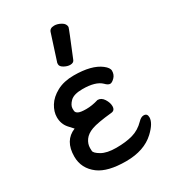

<svg xmlns="http://www.w3.org/2000/svg" viewBox="-195 -877 899 1008"><g transform="rotate(-30 255.0 -373.0)"><path d="M267 -555Q250 -555 231 -565.5Q212 -576 212 -590Q212 -601 214 -603L263 -755Q269 -776 296 -776Q316 -776 337 -764Q358 -752 358 -732Q358 -727 294 -572Q289 -555 267 -555ZM104 -10Q44 -55 44 -127Q44 -224 119 -254Q118 -254 93 -282.5Q68 -311 68 -352Q68 -385 88.5 -418.5Q109 -452 151.5 -475Q194 -498 254 -498Q362 -498 415 -457Q441 -437 441 -419Q441 -395 425.5 -379.5Q410 -364 399 -364Q386 -364 370 -381Q337 -413 258 -413Q205 -413 183.5 -391.5Q162 -370 162 -350Q162 -348 162.5 -337Q163 -326 176 -319Q189 -312 224 -312Q259 -312 298 -324Q321 -324 335.5 -301Q350 -278 350 -257Q350 -231 327 -229Q239 -220 204.5 -207.5Q170 -195 154 -172.5Q138 -150 138 -125Q138 -122 138.5 -108Q139 -94 170.5 -75.5Q202 -57 259 -57Q317 -57 359 -69Q401 -81 434 -115Q451 -133 467 -133Q489 -133 489 -109Q489 -74 441 -29Q378 30 268 30Q158 30 104 -10Z"/></g></svg>

Font: LXGW ZhenKai
Style: Regular
Weight: 400
Designer: LXGW / Fontworks Inc.
Foundry: LXGW / Fontworks Inc.
Version: Version 0.800;June 8, 2025